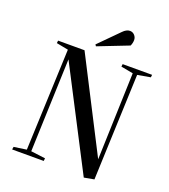

<svg xmlns="http://www.w3.org/2000/svg" viewBox="-167 -1058 1046 1188"><g transform="rotate(20 356.0 -463.5)"><path d="M569 -125 588 -698 508 -713 510 -730H704L702 -713L617 -698L590 0L524 12L185 -643L163 -30L258 -18L256 0H48L51 -18L134 -30L161 -698L83 -713L85 -730H259ZM437 -915Q460 -939 483 -939Q501 -939 513.5 -925.5Q526 -912 526 -894Q526 -874 517 -855L317 -777L310 -787Z"/></g></svg>

Font: Literata 72pt Medium
Style: Italic
Weight: 500
Italic angle: -2°
Designer: Latin by Veronika Burian and Jose Scaglione. Greek by Irene Vlachou. Cyrillic by Vera Evstafieva
Foundry: TypeTogether
Version: Version 3.002